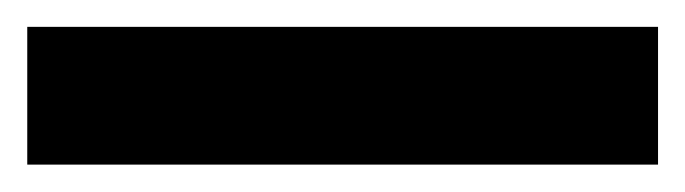

<svg xmlns="http://www.w3.org/2000/svg" viewBox="-21 -20 510 143"><path d="M469.1 0V102.6H-0.7V0Z"/></svg>

Font: Inter UI Semi Bold
Style: Regular
Weight: 600
Designer: Rasmus Andersson
Foundry: rsms
Version: 3.2;8d6f07862